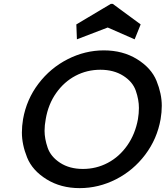

<svg xmlns="http://www.w3.org/2000/svg" viewBox="-20 -964 855 991"><path d="M377 -761 374 -838 552 -944H562L706 -838L675 -761L536 -822ZM391 7Q294 7 220.5 -38.5Q147 -84 120 -151Q93 -218 93 -280Q93 -313 99 -349Q117 -451 178.5 -532Q240 -613 329.5 -658.5Q419 -704 516 -704Q614 -704 687.5 -658.5Q761 -613 788 -546.5Q815 -480 815 -418Q815 -385 809 -349Q791 -247 729.5 -165.5Q668 -84 578.5 -38.5Q489 7 391 7ZM408 -92Q477 -92 536.5 -123.5Q596 -155 637 -213.5Q678 -272 692 -349Q697 -379 697 -407Q697 -449 681 -495.5Q665 -542 616 -573Q567 -604 498 -604Q429 -604 370 -573Q311 -542 270 -484Q229 -426 216 -349Q210 -317 210 -289Q210 -248 226 -201.5Q242 -155 290.5 -123.5Q339 -92 408 -92Z"/></svg>

Font: Fz Poppins Med
Style: Italic
Weight: 500
Italic angle: -10°
Designer: Ninad Kale (Devanagari), Jonny Pinhorn (Latin)
Foundry: Indian Type Foundry
Version: Vit hóa bi Vntype.Com & FontZin.Com